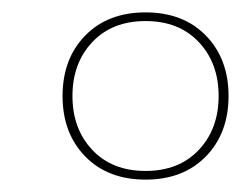

<svg xmlns="http://www.w3.org/2000/svg" viewBox="-20 -731 389 310"><path d="M215 -441Q154 -441 117.5 -478.5Q81 -516 81 -576Q81 -636 117.5 -673.5Q154 -711 215 -711Q276 -711 312.5 -673.5Q349 -636 349 -576Q349 -516 312.5 -478.5Q276 -441 215 -441ZM215 -455Q269 -455 301 -489Q333 -523 333 -576Q333 -629 301 -663Q269 -697 215 -697Q161 -697 129 -663Q97 -629 97 -576Q97 -523 129 -489Q161 -455 215 -455Z"/></svg>

Font: Prodigy Sans Thin
Style: Italic
Weight: 100
Italic angle: -13°
Designer: Wei Huang
Foundry: Wei Huang
Version: Version 1.003; ttfautohint (v1.8.3)